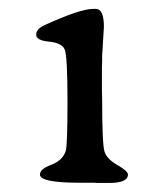

<svg xmlns="http://www.w3.org/2000/svg" viewBox="-20 -716 370 425"><path d="M221.2 -311H195.3L189 -311.5H156.7Q68.4 -311.5 68.4 -329.6Q68.4 -341.8 93.5 -351.3Q118.7 -360.8 125.5 -381.8Q129.4 -393.6 129.4 -492.4Q129.4 -591.3 123.3 -606.2Q117.2 -621.1 88.6 -623.8Q60.1 -626.5 60.1 -639.2Q60.1 -651.9 79.1 -660.6Q157.7 -696.3 186 -696.3H191.9Q210 -696.3 210 -656.7L207 -606.9L206.1 -594.2V-581.1L205.6 -568.4V-516.1L206.1 -496.6Q206.1 -396.5 211.4 -380.1Q216.8 -363.8 240 -350.6Q263.2 -337.4 263.2 -329.6Q263.2 -311 221.2 -311Z"/></svg>

Font: Averia Serif Libre Light
Style: Regular
Weight: 300
Version: Version 1.002